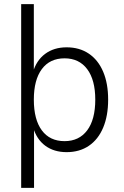

<svg xmlns="http://www.w3.org/2000/svg" viewBox="-20 -725 595 925"><path d="M82 180V-705H143V-375H138Q155 -434 197.5 -465.5Q240 -497 301 -497Q363 -497 408 -466.5Q453 -436 477 -379.5Q501 -323 501 -245Q501 -167 477 -110Q453 -53 408 -22.5Q363 8 301 8Q240 8 198 -23Q156 -54 139 -113H144V180ZM291 -45Q361 -45 400 -97Q439 -149 439 -245Q439 -340 400 -392Q361 -444 291 -444Q220 -444 181.5 -392Q143 -340 143 -245Q143 -149 181.5 -97Q220 -45 291 -45Z"/></svg>

Font: Nunito Sans 10pt SemiCondensed Light
Style: Regular
Weight: 300
Width: 4
Designer: Vernon Adams
Foundry: Vernon Adams
Version: Version 3.101;gftools[0.9.27]